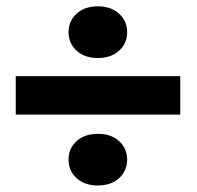

<svg xmlns="http://www.w3.org/2000/svg" viewBox="-20 -630 609 595"><path d="M538.6 -274.9H28.8V-394H538.6ZM192.4 -530.3Q192.4 -564.9 217.3 -587.6Q242.2 -610.4 283.2 -610.4Q324.2 -610.4 349.1 -587.6Q374 -564.9 374 -530.3Q374 -495.6 349.1 -472.9Q324.2 -450.2 283.2 -450.2Q242.2 -450.2 217.3 -472.9Q192.4 -495.6 192.4 -530.3ZM192.4 -135.3Q192.4 -169.9 217.3 -192.6Q242.2 -215.3 283.2 -215.3Q324.2 -215.3 349.1 -192.6Q374 -169.9 374 -135.3Q374 -100.6 349.1 -77.9Q324.2 -55.2 283.2 -55.2Q242.2 -55.2 217.3 -77.9Q192.4 -100.6 192.4 -135.3Z"/></svg>

Font: Vazir Black FD-UI
Style: Black-FD-UI
Weight: 900
Designer: Saber Rastikerdar
Foundry: Saber Rastikerdar
Version: Version 30.0.0